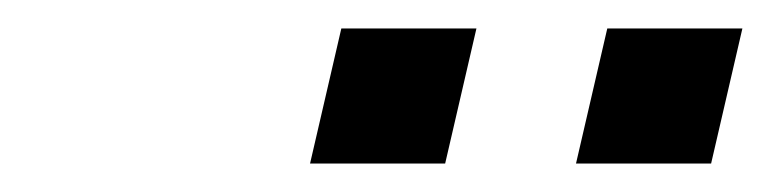

<svg xmlns="http://www.w3.org/2000/svg" viewBox="-20 -724 550 135"><path d="M293 -609H198L220 -704H315ZM480 -609H385L407 -704H502Z"/></svg>

Font: CBA Beacon Sans
Style: Italic
Weight: 400
Italic angle: -13°
Designer: Wei Huang
Foundry: Wei Huang
Version: Version 1.002